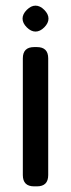

<svg xmlns="http://www.w3.org/2000/svg" viewBox="-20 -652 252 681"><path d="M75 -555Q90 -540 106 -540Q122 -540 137 -555Q152 -570 152 -586Q152 -602 137 -617Q122 -632 106 -632Q90 -632 75 -617Q60 -602 60 -586Q60 -570 75 -555ZM101 9H111Q151 9 151 -31V-445Q151 -485 111 -485H101Q61 -485 61 -445V-31Q61 9 101 9Z"/></svg>

Font: WDXL Lubrifont TC
Style: Regular
Weight: 400
Designer: [WDXL Lubrifont] Copyright 2020-2022 (c) NightFurySL2001, Skr-ZERO; [ZCOOL QingKe HuangYou] Copyright 2018-2022 (c) The 
Version: Version 2.001;hotconv 1.1.1;makeotfexe 2.6.0